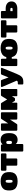

<svg xmlns="http://www.w3.org/2000/svg" viewBox="2650 -3220 761 6100"><g transform="rotate(-90 3030.0 -169.5)"><path d="M321 10Q229 10 166 -15Q103 -40 69.5 -90Q36 -140 31 -213Q30 -236 30 -260.5Q30 -285 31 -307Q36 -381 72 -430.5Q108 -480 171 -505Q234 -530 321 -530Q408 -530 471 -505Q534 -480 570 -430.5Q606 -381 611 -307Q613 -285 613 -260.5Q613 -236 611 -213Q606 -140 572.5 -90Q539 -40 476 -15Q413 10 321 10ZM321 -150Q350 -150 357 -166.5Q364 -183 366 -218Q367 -233 367 -260Q367 -287 366 -302Q364 -335 357 -352.5Q350 -370 321 -370Q293 -370 285.5 -352.5Q278 -335 276 -302Q275 -287 275 -260Q275 -233 276 -218Q278 -183 285.5 -166.5Q293 -150 321 -150Z M844 0Q833 0 825 -8Q817 -16 817 -27V-345H684Q673 -345 665 -353Q657 -361 657 -372V-493Q657 -504 665 -512Q673 -520 684 -520H1179Q1190 -520 1198 -512Q1206 -504 1206 -493V-372Q1206 -361 1198 -353Q1190 -345 1179 -345H1046V-27Q1046 -16 1038 -8Q1030 0 1019 0Z M1293 190Q1282 190 1274 182Q1266 174 1266 163V-493Q1266 -504 1274 -512Q1282 -520 1293 -520H1463Q1474 -520 1482 -512Q1490 -504 1490 -493V-463Q1513 -492 1549.5 -511Q1586 -530 1638 -530Q1682 -530 1719 -517.5Q1756 -505 1784.5 -477.5Q1813 -450 1830 -406Q1847 -362 1850 -299Q1851 -277 1851 -260Q1851 -243 1850 -220Q1848 -161 1831 -117.5Q1814 -74 1785.5 -46Q1757 -18 1719.5 -4Q1682 10 1638 10Q1596 10 1562 -4Q1528 -18 1505 -50V163Q1505 174 1497 182Q1489 190 1478 190ZM1555 -169Q1574 -169 1584 -176Q1594 -183 1598.5 -196Q1603 -209 1605 -227Q1608 -260 1605 -293Q1603 -311 1598.5 -324Q1594 -337 1584 -344Q1574 -351 1555 -351Q1537 -351 1526 -344Q1515 -337 1510.5 -324Q1506 -311 1505 -293Q1504 -271 1504 -256.5Q1504 -242 1505 -219Q1506 -203 1511.5 -192Q1517 -181 1527.5 -175Q1538 -169 1555 -169Z M1954 0Q1943 0 1935 -8Q1927 -16 1927 -27V-493Q1927 -504 1935 -512Q1943 -520 1954 -520H2133Q2144 -520 2152 -512Q2160 -504 2160 -493V-178L2099 -196L2299 -503Q2304 -511 2311.5 -515.5Q2319 -520 2328 -520H2487Q2498 -520 2506 -512Q2514 -504 2514 -493V-27Q2514 -16 2506 -8Q2498 0 2487 0H2308Q2297 0 2289 -8Q2281 -16 2281 -27V-342L2342 -324L2142 -17Q2137 -9 2129.5 -4.5Q2122 0 2113 0Z M2610 0Q2602 0 2596 -6Q2590 -12 2590 -20V-500Q2590 -508 2596 -514Q2602 -520 2610 -520H2781Q2801 -520 2813 -500L2921 -322L3029 -500Q3041 -520 3061 -520H3232Q3241 -520 3247 -514Q3253 -508 3253 -500V-20Q3253 -12 3247 -6Q3241 0 3232 0H3044Q3035 0 3029.5 -6Q3024 -12 3024 -20V-284L3084 -267L2974 -92Q2969 -83 2963 -78Q2957 -73 2947 -73H2895Q2887 -73 2880 -77.5Q2873 -82 2867 -92L2759 -268L2818 -284V-20Q2818 -12 2812 -6Q2806 0 2798 0Z M3423 191Q3412 191 3404 183Q3396 175 3396 164V43Q3396 32 3404 24Q3412 16 3423 16H3465Q3480 16 3490 11.5Q3500 7 3508 -4Q3516 -15 3523 -33L3708 -496Q3712 -505 3719.5 -512.5Q3727 -520 3742 -520H3903Q3912 -520 3919 -513.5Q3926 -507 3926 -499Q3926 -497 3926.5 -494.5Q3927 -492 3925 -489L3735 -24Q3711 36 3686.5 77Q3662 118 3633.5 143.5Q3605 169 3568 180Q3531 191 3482 191ZM3523 -7 3316 -489Q3315 -492 3315 -496Q3317 -506 3323.5 -513Q3330 -520 3340 -520H3509Q3524 -520 3531 -512Q3538 -504 3541 -496L3665 -156Z M4402 -175H4214V-27Q4214 -16 4206 -8Q4198 0 4187 0H4008Q3997 0 3989 -8Q3981 -16 3981 -27V-493Q3981 -504 3989 -512Q3997 -520 4008 -520H4187Q4198 -520 4206 -512Q4214 -504 4214 -493V-350H4402ZM4552 10Q4460 10 4397.5 -15Q4335 -40 4301 -90Q4267 -140 4262 -213Q4261 -236 4261 -260.5Q4261 -285 4262 -307Q4267 -381 4303 -430.5Q4339 -480 4402.5 -505Q4466 -530 4552 -530Q4639 -530 4702 -505Q4765 -480 4801 -430.5Q4837 -381 4842 -307Q4844 -285 4844 -260.5Q4844 -236 4842 -213Q4837 -140 4803.5 -90Q4770 -40 4707 -15Q4644 10 4552 10ZM4552 -150Q4581 -150 4588 -166.5Q4595 -183 4597 -218Q4598 -233 4598 -260Q4598 -287 4597 -302Q4595 -335 4588 -352.5Q4581 -370 4552 -370Q4524 -370 4516.5 -352.5Q4509 -335 4507 -302Q4506 -287 4506 -260Q4506 -233 4507 -218Q4509 -183 4516.5 -166.5Q4524 -150 4552 -150Z M5075 0Q5064 0 5056 -8Q5048 -16 5048 -27V-345H4915Q4904 -345 4896 -353Q4888 -361 4888 -372V-493Q4888 -504 4896 -512Q4904 -520 4915 -520H5410Q5421 -520 5429 -512Q5437 -504 5437 -493V-372Q5437 -361 5429 -353Q5421 -345 5410 -345H5277V-27Q5277 -16 5269 -8Q5261 0 5250 0Z M5524 0Q5513 0 5505 -8Q5497 -16 5497 -27V-493Q5497 -504 5505 -512Q5513 -520 5524 -520H5704Q5715 -520 5723 -512Q5731 -504 5731 -493V-369H5811Q5911 -369 5973 -320Q6035 -271 6035 -184Q6035 -97 5973 -48.5Q5911 0 5811 0ZM5726 -149H5791Q5811 -149 5821 -158Q5831 -167 5831 -184Q5831 -201 5821 -210.5Q5811 -220 5791 -220H5726Z"/></g></svg>

Font: Rubik Black
Style: Regular
Weight: 900
Designer: Hubert and Fischer
Foundry: Hubert and Fischer
Version: Version 2.300;gftools[0.9.30]